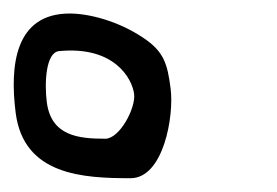

<svg xmlns="http://www.w3.org/2000/svg" viewBox="-62 -822 409 284"><path d="M25.4 -746.4C107.1 -754.3 133.5 -705.8 136.4 -682.9C139 -662.4 115.1 -616.8 93.7 -616.8C53.6 -616.8 13.6 -621.1 7.2 -671.1C3.7 -698.5 5.5 -744.5 25.4 -746.4ZM149.6 -766.3C111.8 -791.5 68.8 -802 41.1 -802C-39.7 -802 -47.8 -725.3 -38.8 -655C-26.9 -562.4 61.7 -558.4 131.1 -558.4C179.8 -558.4 195.6 -650.1 190.4 -690.7C185.7 -727.6 180.6 -745.7 149.6 -766.3Z"/></svg>

Font: Rocketfuel
Style: Regular
Weight: 400
Designer: Mew Too
Foundry: Cannot Into Space Fonts.
Version: Version 0.27